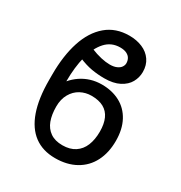

<svg xmlns="http://www.w3.org/2000/svg" viewBox="-174 -866 948 1003"><g transform="rotate(30 299.5 -364.5)"><path d="M531.1 -227.2Q531.1 -155.7 503.8 -102.4Q476.5 -49 424.2 -19.7Q371.9 9.7 300.4 9.7Q225.5 9.7 174.2 -28.3Q122.9 -66.3 96.3 -141.6Q69.8 -216.9 69.8 -328V-362.6Q69.8 -475.1 97.4 -559.7Q125 -644.3 180.6 -691.6Q236.2 -739 318.4 -739Q361.9 -739 397.1 -724.1Q432.3 -709.3 452.7 -679.7Q473.1 -650.2 473.1 -609.1Q473.1 -576 456.8 -546.6Q440.6 -517.3 404.7 -498.6Q368.8 -480 314.2 -480Q275.2 -480 237.6 -486.5Q199.9 -493.1 156.1 -511.7L185.1 -584.3Q220.6 -569.8 250.2 -563.2Q279.7 -556.6 303.2 -556.6Q328 -556.6 344.6 -564.2Q361.2 -571.8 368.4 -583Q375.7 -594.3 375.7 -605.7Q375.7 -620.5 369.1 -633.1Q362.6 -645.7 347.2 -653.7Q331.8 -661.6 307.3 -661.6Q254.5 -661.6 219.8 -623.6Q185.1 -585.6 168.2 -519.3Q151.2 -453 151.2 -367.4Q171.3 -391.2 197.5 -409Q223.8 -426.8 255 -436.5Q286.3 -446.1 321.1 -446.1Q382.9 -446.1 430.4 -420.9Q477.9 -395.7 504.5 -346.2Q531.1 -296.6 531.1 -227.2ZM171.3 -227.2Q171.3 -178.5 184.4 -143.1Q197.5 -107.7 226.2 -87.7Q254.8 -67.7 299.7 -67.7Q345 -67.7 375.2 -87.7Q405.4 -107.7 419.9 -143.5Q434.4 -179.2 434.4 -227.2Q434.4 -273.5 420.2 -304.9Q406.1 -336.3 377.1 -352.2Q348.1 -368.1 303.9 -368.1Q268.3 -368.1 238.1 -351.9Q207.9 -335.6 189.6 -303.5Q171.3 -271.4 171.3 -227.2Z"/></g></svg>

Font: Pretendard Variable
Style: Regular
Weight: 400
Designer: Base glyphs from Inter by Rasmus Andersson; Hangul glyphs from Noto Sans CJK(Source Han Sans) by Jang Soo-young and Kang
Foundry: Kil Hyung-jin
Version: Version 1.100;FEAKit 1.0